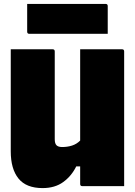

<svg xmlns="http://www.w3.org/2000/svg" viewBox="-20 -952 690 982"><path d="M198 10Q114 10 74.5 -39Q35 -88 35 -178V-700H249Q260 -700 260 -689V-240Q260 -218 269 -209Q278 -200 298 -200Q325 -200 348.5 -207.5Q372 -215 390 -233V-700H604Q615 -700 615 -689V0H401Q390 0 390 -11V-101H370Q346 -52 303.5 -21Q261 10 198 10ZM119 -932H520Q531 -932 531 -921V-779H130Q119 -779 119 -790Z"/></svg>

Font: Recursive Sn Lnr St XBk
Style: Regular
Weight: 1000
Version: Version 1.079;hotconv 1.0.112;makeotfexe 2.5.65598; ttfautoh